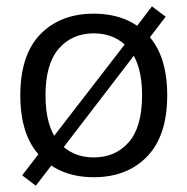

<svg xmlns="http://www.w3.org/2000/svg" viewBox="-20 -553 590 605"><path d="M92.9 32.1 163.7 -59.9 174.1 -80.8 421.5 -403.2 440.1 -419.5 502 -500.4 458.8 -532.9 397.1 -452 386.3 -430.2 137.6 -108.1 121.6 -93.8 49.9 -0.5ZM275.5 -447.9Q343.8 -447.9 385.7 -399.8Q427.7 -351.7 427.7 -252.6Q427.7 -153.2 385.9 -105.1Q344.1 -57 275.5 -57Q206.9 -57 165.2 -105.1Q123.4 -153.2 123.4 -252.6Q123.4 -351.7 165.3 -399.8Q207.2 -447.9 275.5 -447.9ZM275.5 -509.9Q170.3 -509.9 107.1 -445Q44 -380.1 44 -252.6Q44 -125.3 107.3 -60Q170.6 5.4 275.5 5.4Q380.5 5.4 443.7 -60Q506.9 -125.3 506.9 -252.6Q506.9 -380.1 443.8 -445Q380.8 -509.9 275.5 -509.9Z"/></svg>

Font: Estedad VF
Style: Regular
Weight: 100
Designer: Amin Abedi
Version: Version 7.3